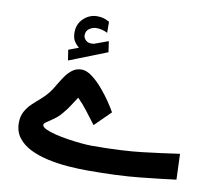

<svg xmlns="http://www.w3.org/2000/svg" viewBox="-83 -867 1073 963"><g transform="rotate(10 453.5 -385.5)"><path d="M272.9 -599.6Q256.3 -613.3 247.1 -629.2Q237.8 -645 237.8 -671.9Q237.8 -715.3 267.8 -743.2Q297.9 -771 336.4 -771Q356.4 -771 370.4 -766.6Q384.3 -762.2 398.9 -753.9L399.4 -697.8Q371.6 -711.9 343.3 -711.9Q323.7 -711.9 306.9 -700.2Q290 -688.5 290 -665.5Q290.5 -651.9 303.2 -640.1Q315.9 -628.4 341.8 -631.8Q342.8 -631.8 345.7 -632.8L415 -658.2L422.9 -603L230 -526.9L221.7 -580.1ZM420.9 -126.5Q574.2 -126.5 679.7 -139.2Q785.2 -151.9 864.7 -163.6L869.6 -32.7Q797.4 -23.4 687.5 -12Q577.6 -0.5 421.9 -0.5Q373.5 -0.5 320.8 -4.6Q268.1 -8.8 218.3 -19.8Q168.5 -30.8 128.7 -50.5Q88.9 -70.3 65.2 -101.3Q41.5 -132.3 41.5 -176.8Q41.5 -210 54.7 -234.1Q67.9 -258.3 87.9 -277.3Q107.9 -296.4 129.2 -314.5Q150.4 -332.5 166.5 -353Q180.7 -371.1 194.3 -395Q208 -418.9 223.9 -441.7Q239.7 -464.4 259.5 -479.2Q279.3 -494.1 305.7 -494.1Q332 -494.1 360.6 -472.2Q389.2 -450.2 416 -418.7Q442.9 -387.2 463.1 -356.7Q483.4 -326.2 492.7 -309.1L412.6 -230Q390.1 -259.8 364.5 -293.2Q338.9 -326.7 313 -352.1Q294.9 -324.7 282.7 -305.7Q270.5 -286.6 248.5 -260.7Q231.4 -240.7 211.7 -227.1Q191.9 -213.4 178 -204.1Q164.1 -194.8 164.1 -188Q164.1 -177.2 183.8 -167.7Q203.6 -158.2 234.6 -150.6Q265.6 -143.1 301 -137.7Q336.4 -132.3 368.4 -129.4Q400.4 -126.5 420.9 -126.5Z"/></g></svg>

Font: Vazirmatn FD
Style: Bold
Weight: 700
Designer: Saber Rastikerdar
Foundry: Saber Rastikerdar
Version: Version 33.001